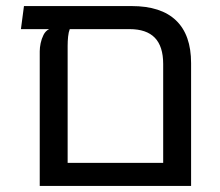

<svg xmlns="http://www.w3.org/2000/svg" viewBox="-20 -613 724 633"><path d="M414 -593Q511 -593 560.5 -545.5Q610 -498 610 -405V0H111V-444Q111 -456 114 -470.5Q117 -485 123.5 -498Q130 -511 142 -517H49L59 -593ZM518 -76V-402Q518 -460 490.5 -488.5Q463 -517 407 -517H210Q206 -507 204.5 -492Q203 -477 203 -462V-76Z"/></svg>

Font: Noto Sans Hebrew Thin
Style: Regular
Weight: 400
Version: Version 3.001